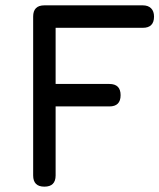

<svg xmlns="http://www.w3.org/2000/svg" viewBox="-20 -698 596 718"><path d="M146 0C174 0 188 -14 188 -42C188 -42 188 -300 188 -300C188 -300 389 -300 389 -300C389 -300 389 -300 389 -300C417 -300 431 -314 431 -342C431 -342 431 -342 431 -342C431 -370 417 -384 389 -384C389 -384 188 -384 188 -384C188 -384 188 -594 188 -594C188 -594 514 -594 514 -594C514 -594 514 -594 514 -594C542 -594 556 -608 556 -636C556 -636 556 -636 556 -636C556 -649 552.5 -659.5 545 -667C537.5 -674.5 527 -678 514 -678C514 -678 146 -678 146 -678C146 -678 146 -678 146 -678C118 -678 104 -664 104 -636C104 -636 104 -42 104 -42C104 -42 104 -42 104 -42C104 -14 118 0 146 0C146 0 146 0 146 0Z"/></svg>

Font: Jura-Fortis-Bold
Style: Bold
Weight: 500
Designer: Daniel Johnson, Alexei Vanyashin, Mirko Velimirovic
Foundry: Daniel Johnson
Version: ""